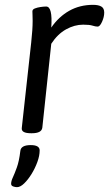

<svg xmlns="http://www.w3.org/2000/svg" viewBox="-20 -549 451 794"><path d="M108 2Q68 2 70 -19L109 -373Q115 -427 115 -463Q115 -477 114.5 -486Q114 -495 114 -502Q114 -510 124 -514Q134 -518 147.5 -520Q161 -522 171 -522Q198 -522 192 -435Q223 -480 266.5 -504.5Q310 -529 365 -529Q387 -529 399 -522Q411 -515 411 -497Q411 -479 402 -459Q393 -439 384 -439Q375 -439 362.5 -443Q350 -447 324 -447Q288 -447 253 -427.5Q218 -408 192 -368L155 -21Q152 2 112 2ZM50 225Q43 225 34.5 222Q26 219 26 211Q26 200 33 185Q40 170 49.5 144Q59 118 64 76Q66 51 107 51Q144 51 144 73Q144 95 134.5 121Q125 147 110.5 170.5Q96 194 80 209.5Q64 225 50 225Z"/></svg>

Font: Asap Semi Expanded Semi Expanded Regular
Style: Italic
Weight: 400
Width: 6
Italic angle: -6°
Designer: Pablo Cosgaya
Foundry: Omnibus-Type
Version: Version 3.001; ttfautohint (v1.8.4.7-5d5b)